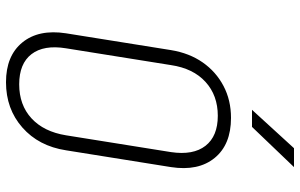

<svg xmlns="http://www.w3.org/2000/svg" viewBox="-200 -790 1000 640"><g transform="rotate(90 300.0 -470.0)"><path d="M254 10Q166 10 121.5 -44.5Q77 -99 91 -190L147 -540Q157 -601 188 -645.5Q219 -690 266.5 -715Q314 -740 373 -740Q462 -740 506.5 -685.5Q551 -631 537 -540L481 -190Q467 -99 405 -44.5Q343 10 254 10ZM261 -34Q330 -34 374.5 -75Q419 -116 431 -190L487 -540Q498 -614 466 -655Q434 -696 366 -696Q298 -696 253 -655Q208 -614 197 -540L141 -190Q129 -116 160.5 -75Q192 -34 261 -34ZM346 -810 474 -950H537L403 -810Z"/></g></svg>

Font: NKDuy Mono Thin
Style: Italic
Weight: 100
Italic angle: -9°
Monospace: yes
Designer: NKDuy
Foundry: NKDuy
Version: Version 2.251; ttfautohint (v1.8.4.7-5d5b)